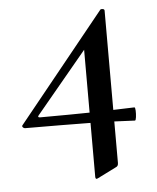

<svg xmlns="http://www.w3.org/2000/svg" viewBox="-46 -438 547 669"><g transform="rotate(-5 227.0 -104.0)"><path d="M32 -8Q28 -8 24.5 -12Q21 -16 25 -20L329 -396Q331 -399 337.5 -398Q344 -397 344 -392V141Q344 152 336 155L270 188Q261 193 261 182V-291L324 -338L83 -48Q80 -44 82 -42.5Q84 -41 88 -41Q144 -41 187 -41.5Q230 -42 267 -42.5Q304 -43 340.5 -44.5Q377 -46 418 -47Q421 -47 421.5 -35.5Q422 -24 420.5 -12.5Q419 -1 416 -1Q378 -3 338.5 -4.5Q299 -6 254.5 -6.5Q210 -7 155.5 -7.5Q101 -8 32 -8Z"/></g></svg>

Font: Cormorant Garamond Light SemiBold
Style: Regular
Weight: 600
Version: Version 4.001